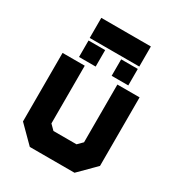

<svg xmlns="http://www.w3.org/2000/svg" viewBox="-191 -937 982 1060"><g transform="rotate(30 300.5 -407.0)"><path d="M158 0 55 -103V-540H196.5V-172L227 -141.5H374L404.5 -172V-540H546V-103L443 0ZM198 -71H406.5L476 -146V-470V-146L406.5 -71H198L125 -146.5V-470V-146.5ZM353 -566V-671H459V-566ZM145 -566V-671H251V-566ZM197.5 -613H197V-623H197.5ZM406.5 -613H406V-623H406.5ZM143.5 -686.5V-814.5H459.5V-686.5ZM208.5 -749.5H400.5H208.5Z"/></g></svg>

Font: Tourney Thin Black
Style: Regular
Weight: 900
Version: Version 1.015